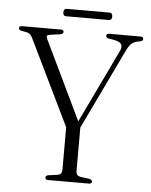

<svg xmlns="http://www.w3.org/2000/svg" viewBox="-55 -844 699 890"><g transform="rotate(5 294.0 -399.0)"><path d="M405.5 -10.5Q405.5 0 392.5 0H201.5Q189 0 189 -10.5Q189 -19.5 200.5 -22L245 -28Q264.5 -32 264.5 -51V-251L71 -649.5Q65 -661.5 58.8 -666.8Q52.5 -672 43 -674L20 -678Q6.5 -681 6.5 -689.5Q6.5 -700 20 -700H199.5Q214 -700 214 -690Q214 -680.5 198 -677.5L158 -672.5Q142 -670 139 -666Q136 -662 142 -649.5L318 -283L482 -625Q491 -644.5 484.8 -656Q478.5 -667.5 453.5 -673L423.5 -678Q412.5 -681 412.5 -689.5Q412.5 -700 425 -700H571.5Q584.5 -700 584.5 -689.5Q584.5 -686 582 -682.5Q579.5 -679 571 -677.5L561 -675.5Q540 -671.5 528.8 -659.8Q517.5 -648 506.5 -623.5L330 -255.5V-51Q330 -32 349.5 -28L393 -22Q405.5 -18.5 405.5 -10.5ZM205 -780.5Q205 -798 220 -798H417.5Q432.5 -798 432.5 -780.5Q432.5 -763.5 417.5 -763.5H220Q205 -763.5 205 -780.5Z"/></g></svg>

Font: Fraunces 144pt S050 Light
Style: Regular
Weight: 300
Version: Version 1.000; ttfautohint (v1.8.3)